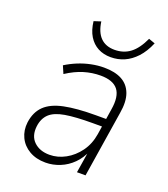

<svg xmlns="http://www.w3.org/2000/svg" viewBox="-130 -782 772 883"><g transform="rotate(20 256.5 -341.0)"><path d="M194 8Q148 8 114.5 -11.5Q81 -31 65 -64.5Q49 -98 54 -138Q61 -190 92.5 -220.5Q124 -251 184.5 -263.5Q245 -276 338 -276H398L392 -237H337Q253 -237 203 -228.5Q153 -220 129 -197.5Q105 -175 100 -136Q94 -87 122.5 -59.5Q151 -32 199 -32Q239 -32 276.5 -52.5Q314 -73 341 -110Q368 -147 376 -197L396 -326Q407 -392 382.5 -423.5Q358 -455 297 -455Q256 -455 216 -443Q176 -431 133 -403L117 -440Q144 -457 174.5 -469.5Q205 -482 237 -488.5Q269 -495 299 -495Q353 -495 387 -476.5Q421 -458 435 -420Q449 -382 439 -324L388 0H346L364 -113H369Q353 -74 326 -47Q299 -20 264.5 -6Q230 8 194 8ZM310 -550Q275 -550 247.5 -564.5Q220 -579 202.5 -607.5Q185 -636 180 -679L214 -690Q221 -639 246.5 -613.5Q272 -588 315 -588Q359 -588 391 -612Q423 -636 448 -690L479 -679Q460 -634 433.5 -605.5Q407 -577 376 -563.5Q345 -550 310 -550Z"/></g></svg>

Font: Nunito Sans 10pt SemiCondensed ExtraLight
Style: Italic
Weight: 250
Width: 4
Italic angle: -9°
Designer: Vernon Adams
Foundry: Vernon Adams
Version: Version 3.101;gftools[0.9.27]